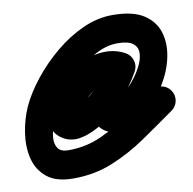

<svg xmlns="http://www.w3.org/2000/svg" viewBox="-82 -471 679 676"><g transform="rotate(-10 257.5 -132.5)"><path d="M384 -264Q403 -254 409 -234Q415 -214 406 -196Q396 -177 376 -171Q356 -165 338 -174Q332 -177 328 -178.5Q324 -180 316 -180Q290 -180 265 -163Q240 -146 222 -128Q217 -123 206.5 -112Q196 -101 187 -89.5Q178 -78 178 -74Q178 -72 177.5 -76.5Q177 -81 176 -83Q174 -87 170 -91.5Q166 -96 161 -97Q161 -97 160 -97Q159 -97 157 -97Q157 -97 157 -97Q157 -97 157 -97Q157 -97 157 -97Q157 -97 157 -97Q157 -97 157 -97Q157 -97 157 -97Q174 -100 195.5 -112Q217 -124 236.5 -140Q256 -156 267 -170Q280 -188 292.5 -205.5Q305 -223 316 -243Q328 -264 347.5 -268Q367 -272 384 -263Q400 -255 408 -236.5Q416 -218 406 -196Q400 -185 394 -176Q394 -176 395 -177Q395 -178 395 -178Q393 -174 391 -170.5Q389 -167 386 -164Q386 -164 386 -164Q386 -164 386 -164Q378 -151 369.5 -139Q361 -127 353 -114Q353 -114 353 -114Q352 -113 352 -113Q347 -106 340.5 -92.5Q334 -79 334 -71Q334 -71 333 -72Q333 -73 333 -75Q332 -78 331 -81Q326 -91 315 -96Q311 -98 307 -98Q307 -98 307 -98Q321 -98 334 -109.5Q347 -121 358 -130Q375 -144 392.5 -166Q410 -188 421.5 -211.5Q433 -235 433.5 -256Q434 -277 417.5 -290Q401 -303 362 -303Q325 -303 286 -283Q247 -263 211 -231.5Q175 -200 147.5 -164.5Q120 -129 106 -98Q99 -83 91.5 -60Q84 -37 82 -15Q80 7 90 22.5Q100 38 128 38Q191 38 246 13Q301 -12 351.5 -48Q402 -84 451 -118Q451 -118 451 -118Q451 -118 451 -118Q468 -130 488.5 -126.5Q509 -123 521 -106Q533 -89 529.5 -68.5Q526 -48 509 -36Q450 6 391.5 46Q333 86 268.5 112.5Q204 139 128 139Q66 139 33 111.5Q0 84 -10 41.5Q-20 -1 -12.5 -49.5Q-5 -98 14 -140Q35 -185 72 -231.5Q109 -278 156.5 -317.5Q204 -357 256.5 -380.5Q309 -404 362 -404Q434 -404 473 -379Q512 -354 524.5 -313Q537 -272 527 -224Q517 -176 489.5 -131Q462 -86 423 -53Q396 -31 369.5 -14Q343 3 307 3Q275 3 254 -17.5Q233 -38 233 -71Q233 -95 243.5 -121Q254 -147 267 -168Q267 -168 267 -168Q267 -167 267 -167Q275 -181 284 -193.5Q293 -206 302 -219Q302 -219 302 -220Q302 -220 302 -220Q304 -222 305.5 -224.5Q307 -227 309 -230Q309 -230 309 -231Q310 -232 310 -232Q313 -236 315 -240Q326 -263 345.5 -266.5Q365 -270 382 -261Q399 -252 407.5 -234Q416 -216 405 -194Q392 -171 377 -150Q362 -129 346 -108Q328 -84 299 -60.5Q270 -37 237 -19.5Q204 -2 173 3Q173 3 173 3Q173 3 173 3Q173 3 173 3Q173 3 173 3Q167 4 160 4Q127 4 102 -17.5Q77 -39 77 -74Q77 -111 102 -143.5Q127 -176 151 -201Q185 -233 227 -257Q269 -281 316 -281Q352 -281 384 -264Q384 -264 384 -264Q384 -264 384 -264Z"/></g></svg>

Font: FRB American Cursive Ultra
Style: Bold Italic
Weight: 1000
Italic angle: -25°
Version: Version 2.0;Modular Font Editor K font №1